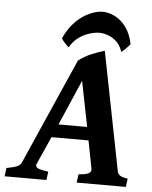

<svg xmlns="http://www.w3.org/2000/svg" viewBox="-84 -876 731 923"><g transform="rotate(5 282.0 -414.5)"><path d="M209.5 -271H347.7L304.2 -489.7ZM359.9 -207H181.2L121.6 -73.7Q115.2 -59.1 129.6 -52Q144 -44.9 180.2 -40.5L174.8 0H-26.9L-21.5 -40.5Q10.3 -46.4 27.1 -52.7Q43.9 -59.1 50.3 -73.7L275.4 -584.5Q303.7 -606.9 337.9 -621.1Q372.1 -635.3 400.4 -643.1L512.7 -73.7Q515.1 -60.1 524.9 -52.2Q534.7 -44.4 563.5 -40.5L558.1 0H320.8L326.2 -40.5Q361.8 -43 375.2 -50.3Q388.7 -57.6 385.7 -73.7ZM189.9 -685.1Q214.4 -737.8 247.3 -769.3Q280.3 -800.8 314 -814.9Q347.7 -829.1 373.5 -829.1Q402.3 -829.1 432.1 -814.7Q461.9 -800.3 486.1 -768.8Q510.3 -737.3 521 -685.1Q514.6 -676.8 500.7 -663.1Q486.8 -649.4 479.5 -644.5Q469.7 -675.8 450.4 -693.6Q431.2 -711.4 408.7 -719.2Q386.2 -727.1 367.7 -727.1Q347.2 -727.1 320.8 -719.2Q294.4 -711.4 269 -693.6Q243.7 -675.8 225.6 -644.5Q219.2 -649.4 207 -662.6Q194.8 -675.8 189.9 -685.1Z"/></g></svg>

Font: Gentium Book Plus
Style: Bold Italic
Weight: 700
Italic angle: -8°
Designer: Victor Gaultney, Annie Olsen, Iska Routamaa, Becca Hirsbrunner
Foundry: SIL International
Version: Version 6.101